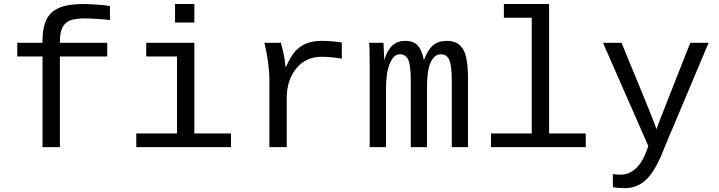

<svg xmlns="http://www.w3.org/2000/svg" viewBox="-20 -745 3641 972"><path d="M283.2 -459V0H195.3V-459H67.4V-528.3H195.3V-540.5Q195.3 -640.6 242.4 -682.6Q289.6 -724.6 399.4 -724.6Q434.6 -724.6 475.3 -721.4Q516.1 -718.3 536.6 -714.4V-643.6Q522 -646 477.3 -648.9Q432.6 -651.9 409.7 -651.9Q358.9 -651.9 333 -640.6Q307.1 -629.4 295.2 -604Q283.2 -578.6 283.2 -533.2V-528.3H522.9V-459Z M963.9 -69.3H1149.4V0H669.9V-69.3H876V-459H720.2V-528.3H963.9ZM866.2 -630.9V-724.6H963.9V-630.9Z M1710.4 -448.2Q1655.8 -457.5 1606.9 -457.5Q1528.3 -457.5 1480 -398.4Q1431.6 -339.4 1431.6 -248V0H1343.8V-342.3Q1343.8 -379.4 1337.2 -429.7Q1330.6 -480 1318.4 -528.3H1401.9Q1421.4 -460.9 1425.3 -406.2H1427.7Q1452.1 -460.9 1475.6 -486.6Q1499 -512.2 1531.2 -525.1Q1563.5 -538.1 1609.9 -538.1Q1660.6 -538.1 1710.4 -529.8Z M2059.6 0V-335Q2059.6 -410.2 2047.6 -440.2Q2035.6 -470.2 2003.9 -470.2Q1972.7 -470.2 1953.4 -423.3Q1934.1 -376.5 1934.1 -296.4V0H1851.6V-415.5Q1851.6 -507.8 1848.6 -528.3H1921.4L1924.3 -466.3V-442.9H1925.3Q1941.9 -492.7 1967.3 -515.4Q1992.7 -538.1 2030.8 -538.1Q2073.7 -538.1 2095 -514.6Q2116.2 -491.2 2125.5 -442.4H2126.5Q2146 -494.1 2173.1 -516.1Q2200.2 -538.1 2241.7 -538.1Q2299.3 -538.1 2324.2 -496.1Q2349.1 -454.1 2349.1 -352.1V0H2267.1V-335Q2267.1 -410.2 2255.1 -440.2Q2243.2 -470.2 2211.4 -470.2Q2179.2 -470.2 2160.4 -429.2Q2141.6 -388.2 2141.6 -306.2V0Z M2759.8 -69.3H2945.3V0H2465.8V-69.3H2671.9V-655.3H2530.8V-724.6H2759.8Z M3143.1 207.5Q3106.9 207.5 3082.5 202.1V136.2Q3101.1 139.2 3123.5 139.2Q3162.1 139.2 3196 110.4Q3230 81.5 3253.4 18.6L3262.2 -5.4L3032.7 -528.3H3126.5L3255.4 -214.8Q3299.8 -105.5 3303.2 -90.8L3323.2 -144.5L3474.6 -528.3H3567.4L3344.7 0Q3301.3 114.7 3254.6 161.1Q3208 207.5 3143.1 207.5Z"/></svg>

Font: Cousine
Style: Regular
Weight: 400
Monospace: yes
Designer: Steve Matteson
Foundry: Ascender Corporation
Version: Version 1.20